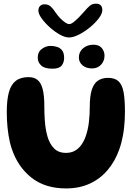

<svg xmlns="http://www.w3.org/2000/svg" viewBox="-20 -1009 753 1048"><path d="M340.5 19.5Q226 19.5 151.8 -39.2Q77.5 -98 44.5 -196Q38.5 -213.5 34 -232.5Q29.5 -251.5 26.5 -271.2Q23.5 -291 21.2 -311.8Q19 -332.5 18 -354Q17 -375.5 17 -398Q17 -463.5 28.5 -505.5Q40 -547.5 66.2 -567.8Q92.5 -588 136 -588Q165.5 -588 184.5 -573Q203.5 -558 212.8 -523Q222 -488 222 -427.5Q222 -409.5 222.5 -391.5Q223 -373.5 224.2 -356.5Q225.5 -339.5 227.2 -323.5Q229 -307.5 232 -292.8Q235 -278 239 -264.5Q250.5 -224 274.8 -199.2Q299 -174.5 340.5 -174.5Q367.5 -174.5 388 -185.8Q408.5 -197 423.2 -217.2Q438 -237.5 447.5 -264Q453.5 -281 458 -300.2Q462.5 -319.5 465 -340.2Q467.5 -361 468.8 -382.5Q470 -404 470 -425.5Q470 -484 481 -518.8Q492 -553.5 514.5 -568.8Q537 -584 570 -584Q607.5 -584 627.5 -564.8Q647.5 -545.5 654.8 -504.8Q662 -464 662 -399.5Q662 -376.5 660.8 -354.8Q659.5 -333 657.2 -311.8Q655 -290.5 651.2 -270.2Q647.5 -250 642.5 -230.8Q637.5 -211.5 631 -193.5Q608 -128.5 567.5 -80.8Q527 -33 470.2 -6.8Q413.5 19.5 340.5 19.5ZM266.5 -634Q223.5 -634 204.8 -651.5Q186 -669 186 -693.5Q186 -726 208.8 -742.2Q231.5 -758.5 255 -758.5Q274.5 -758.5 291.8 -753Q309 -747.5 319.5 -733.2Q330 -719 330 -693Q330 -668 316.5 -651Q303 -634 266.5 -634ZM481.5 -635.5Q450.5 -635.5 430.5 -652.5Q410.5 -669.5 410.5 -695Q410.5 -726 433.5 -745.5Q456.5 -765 490 -765Q520.5 -765 535.5 -746.8Q550.5 -728.5 550.5 -705Q550.5 -676.5 531.8 -656Q513 -635.5 481.5 -635.5ZM356.5 -804.5Q334.5 -804.5 306 -820.5Q277.5 -836.5 251 -860.5Q224.5 -884.5 207 -909Q189.5 -933.5 189.5 -950.5Q189.5 -967.5 198.8 -976.5Q208 -985.5 223 -985.5Q244 -985.5 257.2 -973.2Q270.5 -961 284.5 -939Q294.5 -924.5 308 -910.2Q321.5 -896 335 -886.8Q348.5 -877.5 358 -877.5Q367.5 -877.5 381.5 -888.2Q395.5 -899 411 -914.8Q426.5 -930.5 439 -945Q456.5 -966 470.2 -977.5Q484 -989 503.5 -989Q538.5 -989 538.5 -953.5Q538.5 -935 519.8 -909.8Q501 -884.5 471.8 -860.5Q442.5 -836.5 411.5 -820.5Q380.5 -804.5 356.5 -804.5Z"/></svg>

Font: Gluten SemiBold
Style: Regular
Weight: 600
Designer: Tyler Finck
Foundry: Etcetera Type Company
Version: Version 1.300